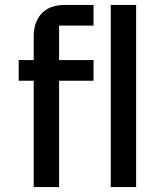

<svg xmlns="http://www.w3.org/2000/svg" viewBox="-20 -760 680 780"><path d="M117 -432H56V-516H117V-612Q117 -671 149.5 -705.5Q182 -740 245 -740H360V-656H220V-516H360V-432H220V0H117ZM430 -740H533V0H430Z"/></svg>

Font: Writer Medium
Style: Regular
Weight: 500
Monospace: yes
Designer: Mike Abbink, Paul van der Laan, Pieter van Rosmalen
Foundry: Bold Monday
Version: Version 2.001 2020